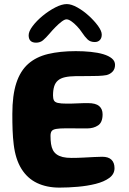

<svg xmlns="http://www.w3.org/2000/svg" viewBox="-20 -870 616 918"><path d="M264 27Q203.5 27 157.2 5Q111 -17 82.5 -62.8Q54 -108.5 45.5 -179.5Q43.5 -195.5 42.2 -212.5Q41 -229.5 40.2 -247.8Q39.5 -266 39.2 -285.2Q39 -304.5 39 -325.5Q39 -414.5 58 -472.8Q77 -531 114.8 -564.5Q152.5 -598 209.8 -611.8Q267 -625.5 342.5 -625.5Q380 -625.5 414 -622Q448 -618.5 474 -610.8Q500 -603 515 -590.5Q530 -578 530 -560Q530 -540 518.5 -527.8Q507 -515.5 489.5 -511Q474 -508 449.2 -507Q424.5 -506 396.8 -506.2Q369 -506.5 343 -506Q311.5 -505.5 290.5 -500.8Q269.5 -496 257 -485.2Q244.5 -474.5 239 -456.8Q233.5 -439 233.5 -413.5Q233.5 -399 237.8 -390.2Q242 -381.5 256.2 -378Q270.5 -374.5 300 -374.5Q311 -374.5 324.2 -374.8Q337.5 -375 351.2 -375.8Q365 -376.5 377.8 -376.8Q390.5 -377 400.5 -377Q437.5 -377 454 -363Q470.5 -349 470.5 -323.5Q470.5 -285 449 -270.5Q427.5 -256 396.5 -256Q384 -256 370.5 -256Q357 -256 343.8 -256.2Q330.5 -256.5 318 -256.5Q305.5 -256.5 296 -256.5Q264 -256.5 248 -253.5Q232 -250.5 226.8 -242.8Q221.5 -235 221.5 -220.5Q221.5 -199 224 -182Q226.5 -165 233 -152.5Q239.5 -140 251 -131.8Q262.5 -123.5 279.8 -119.2Q297 -115 322 -115Q350 -115 378 -116.5Q406 -118 430 -119.2Q454 -120.5 468.5 -120.5Q498.5 -120.5 513 -106.2Q527.5 -92 527.5 -66Q527.5 -37.5 502.5 -19.2Q477.5 -1 437.8 9Q398 19 352 23Q306 27 264 27ZM152.5 -666Q117 -666 117 -701.5Q117 -720 136 -745.2Q155 -770.5 184.2 -794.5Q213.5 -818.5 244.5 -834.5Q275.5 -850.5 299.5 -850.5Q321 -850.5 349.8 -834.5Q378.5 -818.5 405 -794.2Q431.5 -770 449 -745.8Q466.5 -721.5 466.5 -704.5Q466.5 -688 457.5 -678.5Q448.5 -669 433 -669Q412 -669 399 -681.2Q386 -693.5 371 -716Q362 -730 348.5 -744.2Q335 -758.5 321.5 -768Q308 -777.5 298 -777.5Q289 -777.5 274.8 -766.8Q260.5 -756 245 -740.2Q229.5 -724.5 217 -709.5Q199.5 -689 185.8 -677.5Q172 -666 152.5 -666Z"/></svg>

Font: Gluten SemiBold
Style: Regular
Weight: 600
Designer: Tyler Finck
Foundry: Etcetera Type Company
Version: Version 1.300